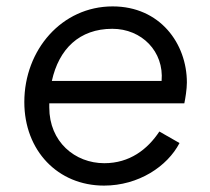

<svg xmlns="http://www.w3.org/2000/svg" viewBox="-20 -568 657 600"><path d="M305 12C413 12 503 -48 541 -121L478 -157C441 -101 385 -58 306 -58C214 -58 134 -125 134 -232V-245H556C559 -259 564 -289 564 -310C564 -432 480 -548 332 -548C173 -548 56 -412 56 -249C56 -97 161 12 305 12ZM142 -315C164 -415 228 -478 331 -478C423 -478 493 -407 485 -315Z"/></svg>

Font: Mluvka
Style: Italic
Weight: 400
Italic angle: -8°
Designer: Modified by Jiří Krblich, Original typeface by Gumpita Rahayu
Foundry: Gumpita Rahayu & Jiří Krblich
Version: Version 2.000;Glyphs 3.1.1 (3134)